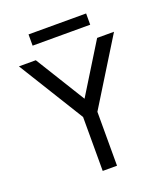

<svg xmlns="http://www.w3.org/2000/svg" viewBox="-152 -954 922 1059"><g transform="rotate(-20 309.0 -424.0)"><path d="M489 -700H588L351 -316.5V0H267V-316.5L30 -700H129L309 -408.5ZM140 -847.5H478V-781.5H140Z"/></g></svg>

Font: Urbanist Medium
Style: Regular
Weight: 500
Designer: Corey Hu
Foundry: Corey Hu
Version: Version 1.321; ttfautohint (v1.8.4.7-5d5b)